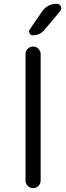

<svg xmlns="http://www.w3.org/2000/svg" viewBox="-20 -1019 348 1017"><path d="M281.2 -999Q295.9 -999 301.8 -985.4Q304.7 -980.5 304.7 -974.6Q304.7 -967.8 298.8 -960L215.8 -861.3Q191.4 -832 154.3 -832Q141.6 -832 136.2 -842.8Q130.9 -853.5 137.7 -863.3L202.1 -957Q230.5 -999 281.2 -999ZM115.2 -62.5V-732.4Q115.2 -749 127 -760.7Q138.7 -772.5 155.3 -772.5Q171.9 -772.5 183.6 -760.7Q195.3 -749 195.3 -732.4V-62.5Q195.3 -45.9 183.6 -34.2Q171.9 -22.5 155.3 -22.5Q138.7 -22.5 127 -34.2Q115.2 -45.9 115.2 -62.5Z"/></svg>

Font: Gen Jyuu Gothic P Normal
Style: Regular
Weight: 300
Designer: [Source Han Sans]
Ryoko NISHIZUKA  (kana & ideographs); Paul D. Hunt (Latin, Greek & Cyrillic); Wenlong ZHANG  (bopomofo
Version: Version 1.002.20150607